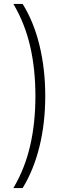

<svg xmlns="http://www.w3.org/2000/svg" viewBox="-20 -762 362 976"><path d="M48 194Q106 96 133 -20Q160 -136 160 -274Q160 -412 133 -528Q106 -644 48 -742H95Q151 -653 180.5 -532.5Q210 -412 210 -274Q210 -136 180.5 -16.5Q151 103 95 194Z"/></svg>

Font: Montserrat Atlas Light
Style: Regular
Weight: 300
Designer: Julieta Ulanovsky
Foundry: Julieta Ulanovsky
Version: Version 7.200